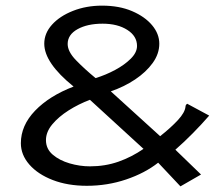

<svg xmlns="http://www.w3.org/2000/svg" viewBox="-20 -649 790 681"><path d="M620 12 541 -72Q494 -35 427.5 -12.5Q361 10 288 10Q220 10 167 -10.5Q114 -31 84 -65.5Q54 -100 54 -141Q54 -204 104.5 -256.5Q155 -309 241 -342Q137 -426 137 -494Q137 -531 164.5 -561.5Q192 -592 239 -610.5Q286 -629 342 -629Q403 -629 448.5 -609.5Q494 -590 519.5 -559.5Q545 -529 545 -494Q545 -458 521.5 -425.5Q498 -393 459 -367Q420 -341 373 -325L548 -166Q586 -196 611 -223Q636 -250 638 -271Q638 -277 644 -281L722 -239Q696 -209 664.5 -177Q633 -145 602 -118L693 -30ZM319 -372Q355 -383 388.5 -401Q422 -419 444 -441Q466 -463 466 -486Q466 -521 431.5 -543Q397 -565 344 -565Q290 -565 255 -545.5Q220 -526 220 -493Q220 -466 249.5 -435.5Q279 -405 319 -372ZM299 -59Q353 -59 400 -75.5Q447 -92 489 -121L299 -295Q259 -280 223.5 -257.5Q188 -235 165.5 -208Q143 -181 143 -152Q143 -121 167 -100.5Q191 -80 227 -69.5Q263 -59 299 -59Z"/></svg>

Font: Inconsolata ExtraExpanded
Style: Regular
Weight: 400
Width: 8
Monospace: yes
Designer: Raph Levien, Cyreal, Brenton Simpson
Foundry: Raph Levien, Cyreal, Google
Version: Version 3.001; ttfautohint (v1.8.2.53-6de2)